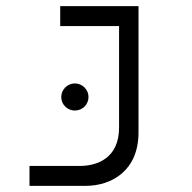

<svg xmlns="http://www.w3.org/2000/svg" viewBox="-20 -606 626 626"><path d="M76.2 0H258.8C343.3 0 431.6 -48.8 431.6 -174.3V-585.9H176.3V-521H368.2V-190.4C368.2 -90.8 297.9 -64.9 239.3 -64.9H76.2ZM224.1 -245.6C248.5 -245.6 268.6 -265.1 268.6 -289.6C268.6 -314 248.5 -334 224.1 -334C199.7 -334 179.7 -314 179.7 -289.6C179.7 -265.1 199.7 -245.6 224.1 -245.6Z"/></svg>

Font: Cascadia Code Light
Style: Regular
Weight: 300
Monospace: yes
Designer: Aaron Bell
Foundry: Saja Typeworks
Version: Version 2404.023